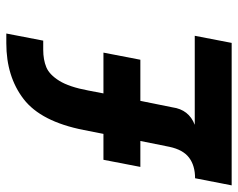

<svg xmlns="http://www.w3.org/2000/svg" viewBox="-100 -644 736 593"><g transform="rotate(-90 267.5 -348.0)"><path d="M48 -282 70 -396H150L162 -457Q188 -589 257.5 -642.5Q327 -696 430 -696H460L438 -582H410Q379 -582 356 -572.5Q333 -563 314 -532.5Q295 -502 284 -443L275 -396H401L379 -282H252L232 -183Q225 -132 178 -114H453L431 0H-9L13 -113Q52 -113 76.5 -131.5Q101 -150 110 -192L128 -282Z"/></g></svg>

Font: Teachers SemiBold
Style: Italic
Weight: 600
Designer: Alfredo Marco Pradil & Chank Diesel
Version: Version 0.009